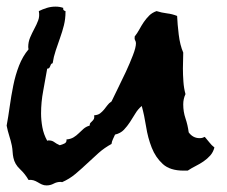

<svg xmlns="http://www.w3.org/2000/svg" viewBox="-30 -606 690 583"><path d="M621.1 -158.2Q617.2 -143.6 608.4 -133.8Q599.6 -124 588.4 -116.2Q577.1 -108.4 564.5 -102.1Q551.8 -95.7 540 -87.9H527.3Q486.3 -87.9 464.4 -107.9Q442.4 -127.9 430.7 -157.7Q418.9 -187.5 413.6 -221.7Q408.2 -255.9 400.4 -284.2Q388.7 -274.4 380.9 -261.2Q373 -248 364.7 -235.4Q356.4 -222.7 346.2 -211.9Q335.9 -201.2 319.3 -197.3Q316.4 -190.4 313 -183.6Q309.6 -176.8 308.6 -168.9Q287.1 -157.2 269.5 -141.6Q252 -126 234.4 -109.4Q216.8 -92.8 198.7 -77.6Q180.7 -62.5 158.2 -52.7Q157.2 -53.7 154.3 -53.7Q142.6 -53.7 132.8 -48.3Q123 -43 111.3 -43Q103.5 -43 97.2 -45.9Q90.8 -48.8 84.5 -52.7Q78.1 -56.6 71.3 -58.6Q64.5 -60.5 56.6 -59.6Q46.9 -77.1 30.8 -92.3Q14.6 -107.4 10.7 -127Q8.8 -135.7 8.3 -145Q7.8 -154.3 5.9 -164.1Q2.9 -178.7 -2 -193.8Q-6.8 -209 -9.8 -224.6Q-4.9 -251 -0.5 -282.7Q3.9 -314.5 10.3 -346.2Q16.6 -377.9 27.8 -406.7Q39.1 -435.5 56.6 -456.1L55.7 -462.9Q55.7 -478.5 61.5 -492.2Q67.4 -505.9 74.2 -518.6Q81.1 -531.2 85.9 -543.9Q90.8 -556.6 87.9 -572.3Q99.6 -578.1 112.3 -582Q125 -585.9 138.7 -585.9Q151.4 -585.9 162.1 -582Q160.2 -574.2 168.9 -572.3V-569.3Q168.9 -548.8 164.1 -529.3Q159.2 -509.8 152.3 -490.7Q145.5 -471.7 139.2 -452.6Q132.8 -433.6 129.9 -414.1Q126 -413.1 124.5 -410.2Q123 -407.2 122.1 -404.3Q121.1 -401.4 119.1 -399.4Q117.2 -397.5 113.3 -397.5Q107.4 -363.3 101.1 -329.6Q94.7 -295.9 94.7 -261.7Q94.7 -241.2 98.6 -219.7Q102.5 -198.2 113.3 -178.7L117.2 -179.7Q127.9 -179.7 134.3 -174.8Q140.6 -169.9 151.4 -165Q159.2 -167 166 -170.4Q172.9 -173.8 171.9 -182.6Q184.6 -183.6 193.4 -189Q202.1 -194.3 209 -201.2L223.6 -214.8Q231.4 -221.7 242.2 -224.6Q242.2 -230.5 245.1 -233.4L251 -239.3Q253.9 -242.2 255.4 -245.6Q256.8 -249 255.9 -255.9Q267.6 -256.8 273.9 -261.7Q280.3 -266.6 285.6 -272.9Q291 -279.3 295.9 -286.1Q300.8 -293 308.6 -297.9Q315.4 -312.5 327.6 -336.9Q339.8 -361.3 352.1 -387.7Q364.3 -414.1 373.5 -438Q382.8 -461.9 382.8 -474.6Q382.8 -479.5 380.4 -483.4Q377.9 -487.3 378.9 -492.2V-495.1Q386.7 -504.9 393.1 -516.6Q399.4 -528.3 406.7 -539.1Q414.1 -549.8 422.9 -558.6Q431.6 -567.4 445.3 -572.3Q460.9 -567.4 477.1 -565.4Q493.2 -563.5 507.8 -557.6Q508.8 -533.2 512.7 -501Q516.6 -468.8 526.4 -446.3Q526.4 -433.6 525.9 -421.9Q525.4 -410.2 525.4 -398.4Q525.4 -378.9 526.9 -358.4Q528.3 -337.9 533.2 -320.3Q526.4 -305.7 526.4 -289.1Q526.4 -266.6 533.2 -246.6Q540 -226.6 543 -204.1Q555.7 -186.5 576.2 -186.5Q581.1 -186.5 584.5 -187.5Q587.9 -188.5 591.8 -190.4Q599.6 -181.6 606 -173.3Q612.3 -165 621.1 -158.2Z"/></svg>

Font: RockSalt
Style: Regular
Weight: 400
Designer: Squid
Foundry: Font Diner, Inc DBA Sideshow
Version: Version 1.000